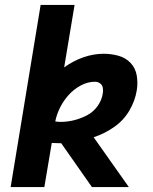

<svg xmlns="http://www.w3.org/2000/svg" viewBox="-20 -755 616 775"><path d="M23 0H159L189 -178Q203 -177 217 -177Q222 -177 227 -177L351 0H500L358 -201Q401 -215 439.5 -241.5Q478 -268 501.5 -307.5Q525 -347 532 -390Q537 -420 532 -450Q527 -480 507 -501Q487 -522 458 -530Q429 -538 399 -538Q357 -538 316 -523.5Q275 -509 239 -483L281 -735H144ZM224 -263Q213 -263 203 -265Q209 -294 222.5 -321Q236 -348 257 -371.5Q278 -395 306 -410Q334 -425 363 -425Q375 -425 384 -418.5Q393 -412 395 -400.5Q397 -389 395 -378Q391 -351 374 -327Q357 -303 331 -289.5Q305 -276 278 -269.5Q251 -263 224 -263Z"/></svg>

Font: Iosevka Sparkle Extrabold
Style: Italic
Weight: 800
Italic angle: -9°
Designer: Belleve Invis
Foundry: Belleve Invis
Version: Version 4.5.0; ttfautohint (v1.8.3)